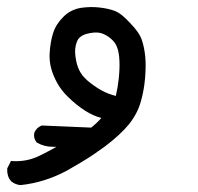

<svg xmlns="http://www.w3.org/2000/svg" viewBox="-44 -205 564 548"><path d="M13.7 323.2Q0 321.8 -10.7 313.5L-11.7 313L-12.2 312Q-18.6 305.2 -21.2 296.4Q-23.9 287.6 -23.4 277.8V275.9L-22.5 273.9L-15.6 260.3L-12.7 254.4L-6.3 254.9Q33.2 256.8 68.4 239.7Q92.8 228 117.2 213.9Q111.3 213.9 106 213.9Q82.5 213.9 62.5 202.6L61 202.1L60.1 200.7Q51.3 190.4 53.7 174.8L54.2 173.8V173.3Q60.1 159.7 73.7 153.8L75.7 153.3H77.6L216.3 159.2Q233.9 145 245.1 131.8Q221.2 125 200.2 111.8Q173.3 94.7 149.4 70.8Q124.5 46.9 110.4 13.7Q95.7 -19.5 97.7 -53.2Q98.6 -69.3 101.1 -83.5Q103.5 -97.7 107.4 -109.9Q115.2 -135.3 136.2 -156.2Q146.5 -167 159.4 -173.6Q172.4 -180.2 187 -182.6Q214.8 -186.5 239.7 -183.6Q265.1 -180.7 282.2 -174.3Q292 -170.9 303 -162.4Q314 -153.8 327.1 -139.6Q354.5 -111.8 361.3 -89.4Q368.2 -68.4 370.6 -43Q373 -17.6 370.1 17.6Q367.2 52.7 357.9 85Q348.6 118.7 324.7 148.9Q300.8 178.7 254.9 213.4Q239.7 224.6 222.7 236.1Q205.6 247.6 186.8 258.8Q168 270 147.5 281.7Q84 315.9 15.6 323.2H14.6ZM286.6 68.8Q292.5 43 294.9 19.5Q297.9 -8.3 296.9 -31.7Q295.9 -54.7 290.5 -69.3Q288.1 -76.2 283.7 -82.5Q279.3 -88.9 272.5 -94.7Q258.8 -106.4 243.2 -110.8Q227.5 -114.7 203.1 -108.4Q191.9 -105 185.1 -99.4Q178.2 -93.8 175.3 -85.4Q168 -66.4 171.4 -43.9Q174.3 -20.5 182.1 -4.9Q183.1 -2.9 184.1 -1Q185.1 1 186.3 2.7Q187.5 4.4 188.7 6.3Q189.9 8.3 191.4 10.3Q192.9 12.2 194.6 13.9Q196.3 15.6 198 17.6Q199.7 19.5 201.7 21.2Q203.6 22.9 205.6 24.9Q210 28.8 214.6 32.2Q219.2 35.6 224.1 39.3Q229 43 234.6 46.4Q240.2 49.8 246.1 53.2Q265.1 63.5 286.6 68.8Z"/></svg>

Font: NaikaiFont
Style: Bold
Weight: 700
Version: Version 1.89